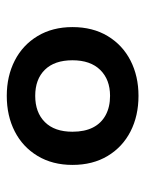

<svg xmlns="http://www.w3.org/2000/svg" viewBox="49 -827 429 567"><g transform="rotate(-90 263.5 -543.5)"><path d="M369 -544Q369 -597 341 -625.5Q313 -654 264 -654Q215 -654 186.5 -625.5Q158 -597 158 -544Q158 -508 170.5 -483.5Q183 -459 207 -446Q231 -433 264 -433Q312 -433 340.5 -462Q369 -491 369 -544ZM60 -544Q60 -603 86.5 -647Q113 -691 159 -714.5Q205 -738 264 -738Q322 -738 368 -714.5Q414 -691 440.5 -647Q467 -603 467 -544Q467 -484 440.5 -440Q414 -396 368 -372.5Q322 -349 264 -349Q205 -349 159 -372.5Q113 -396 86.5 -440Q60 -484 60 -544Z"/></g></svg>

Font: Roboto Serif 20pt SemiBold
Style: Regular
Weight: 600
Version: Version 1.008